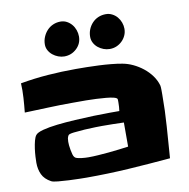

<svg xmlns="http://www.w3.org/2000/svg" viewBox="-87 -985 967 980"><g transform="rotate(-10 396.0 -495.0)"><path d="M737.3 -440.4Q737.3 -358.4 731.4 -277.3Q725.6 -196.3 719.7 -115.2Q610.4 -105.5 502 -98.6Q393.6 -91.8 284.2 -91.8Q274.4 -91.8 248 -92.3Q221.7 -92.8 192.4 -94.2Q163.1 -95.7 136.7 -98.1Q110.4 -100.6 101.6 -105.5Q69.3 -123 56.6 -149.9Q43.9 -176.8 43.9 -210.9Q43.9 -222.7 44.9 -242.2Q45.9 -261.7 48.8 -283.2Q51.8 -304.7 56.6 -323.2Q61.5 -341.8 68.4 -350.6Q77.1 -362.3 108.4 -370.6Q139.6 -378.9 183.1 -383.8Q226.6 -388.7 276.9 -391.6Q327.1 -394.5 373 -396Q418.9 -397.5 455.1 -397.5Q491.2 -397.5 506.8 -397.5Q509.8 -418.9 509.8 -439.5Q509.8 -441.4 509.8 -449.7Q509.8 -458 508.8 -460Q505.9 -465.8 490.2 -469.7Q474.6 -473.6 451.7 -475.6Q428.7 -477.5 401.9 -479Q375 -480.5 349.6 -480.5Q324.2 -480.5 304.7 -480.5Q285.2 -480.5 276.4 -480.5Q214.8 -480.5 153.3 -478Q91.8 -475.6 30.3 -473.6Q34.2 -510.7 36.6 -548.8Q39.1 -586.9 37.1 -624Q108.4 -636.7 180.2 -642.1Q252 -647.5 325.2 -647.5Q351.6 -647.5 382.8 -647Q414.1 -646.5 445.3 -645Q476.6 -643.6 507.3 -640.6Q538.1 -637.7 564.5 -632.8Q591.8 -627.9 618.7 -615.2Q645.5 -602.5 668.9 -584Q692.4 -565.4 710 -541.5Q727.5 -517.6 735.4 -490.2Q736.3 -487.3 736.8 -480.5Q737.3 -473.6 737.3 -465.3Q737.3 -457 737.3 -450.2Q737.3 -443.4 737.3 -440.4ZM519.5 -210.9V-335.9Q491.2 -336.9 462.9 -337.4Q434.6 -337.9 406.2 -337.9Q400.4 -337.9 373.5 -337.4Q346.7 -336.9 315.9 -335Q285.2 -333 259.8 -330.1Q234.4 -327.1 230.5 -321.3Q225.6 -313.5 224.1 -305.2Q222.7 -296.9 222.7 -288.1Q222.7 -281.2 223.6 -269.5Q224.6 -257.8 227.1 -245.1Q229.5 -232.4 232.4 -221.7Q235.4 -210.9 240.2 -206.1Q244.1 -201.2 253.4 -198.7Q262.7 -196.3 273.4 -194.8Q284.2 -193.4 294.9 -192.9Q305.7 -192.4 311.5 -192.4Q335 -192.4 361.8 -194.3Q388.7 -196.3 416.5 -198.7Q444.3 -201.2 470.7 -204.6Q497.1 -208 519.5 -210.9ZM605.5 -806.6Q605.5 -788.1 598.1 -772Q590.8 -755.9 578.1 -743.7Q565.4 -731.4 549.3 -724.6Q533.2 -717.8 514.6 -717.8Q498 -717.8 482.4 -723.6Q466.8 -729.5 454.1 -739.7Q441.4 -750 433.6 -764.6Q425.8 -779.3 425.8 -795.9Q425.8 -816.4 433.1 -834.5Q440.4 -852.5 453.6 -866.7Q466.8 -880.9 484.9 -888.7Q502.9 -896.5 524.4 -896.5Q542 -896.5 557.1 -888.7Q572.3 -880.9 583 -868.2Q593.8 -855.5 599.6 -839.4Q605.5 -823.2 605.5 -806.6ZM370.1 -808.6Q370.1 -771.5 343.3 -746.1Q316.4 -720.7 279.3 -720.7Q263.7 -720.7 248 -726.6Q232.4 -732.4 219.7 -742.7Q207 -752.9 199.2 -767.1Q191.4 -781.2 191.4 -797.9Q191.4 -818.4 199.2 -836.9Q207 -855.5 220.2 -869.6Q233.4 -883.8 251.5 -891.6Q269.5 -899.4 290 -899.4Q307.6 -899.4 322.3 -891.6Q336.9 -883.8 347.7 -871.1Q358.4 -858.4 364.3 -841.8Q370.1 -825.2 370.1 -808.6Z"/></g></svg>

Font: Slackey
Style: Regular
Weight: 400
Designer: Squid
Foundry: Font Diner, Inc DBA Sideshow
Version: Version 1.001